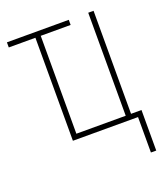

<svg xmlns="http://www.w3.org/2000/svg" viewBox="-130 -618 761 881"><g transform="rotate(-20 250.0 -177.5)"><path d="M455 173V0H137V-503H7V-528H309V-503H163V-25H404V-528H430V-25H481V173Z"/></g></svg>

Font: Noto Sans Mono ExtraCondensed Thin
Style: Regular
Weight: 100
Width: 2
Designer: Monotype Design Team
Foundry: Monotype Imaging Inc.
Version: Version 2.014; ttfautohint (v1.8.4.7-5d5b)